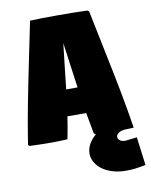

<svg xmlns="http://www.w3.org/2000/svg" viewBox="-87 -652 716 912"><g transform="rotate(-10 271.0 -196.5)"><path d="M9.5 -8.1Q9.5 -12 14.2 -38.6Q27.1 -118.9 43.7 -205Q60.3 -291 86.7 -418.6Q113 -546.1 121.1 -585.9Q171.1 -588.1 255.4 -588.1Q335 -588.1 394.5 -585.9Q398.4 -585.9 401.9 -583.1Q405.3 -580.3 406 -576.2Q416.7 -521.7 442.5 -398.2Q468.3 -274.7 486.5 -179.8Q504.6 -85 517.6 0Q487.3 1.5 477.3 1.7Q455.8 2.9 444.2 11.4Q432.6 19.8 432.6 30.3Q432.6 41.5 444.6 49Q456.5 56.4 476.8 53.7L524.4 47.9L542 184.6Q509.5 190.7 490.6 193Q471.7 195.3 446.3 195.3Q412.4 195.3 382.9 186.5Q353.5 177.7 333.1 162.7Q312.7 147.7 301.1 127.7Q289.6 107.7 289.6 85.4Q289.6 39.8 335.4 -0.2Q331.8 -1 329 -3.5Q326.2 -6.1 325.4 -9.8Q314.5 -65.9 307.6 -107.4H217Q209.2 -55.2 198.2 0Q151.4 2.2 117.4 2.2Q76.9 2.2 17.6 0Q13.9 0 11.7 -2.3Q9.5 -4.6 9.5 -8.1ZM233.4 -234.4H288.3Q282.5 -274.4 272.5 -348.5Q262.5 -422.6 258.1 -453.4Q253.2 -413.6 245.1 -339.2Q237.1 -264.9 233.4 -234.4Z"/></g></svg>

Font: Digitalt
Style: Medium
Weight: 500
Designer: gluk
Foundry: gluk
Version: Version 0.60